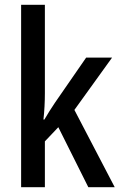

<svg xmlns="http://www.w3.org/2000/svg" viewBox="-20 -780 502 800"><path d="M167 -392Q167 -365 165.5 -336.5Q164 -308 161 -282H165Q174 -298 186.5 -317.5Q199 -337 209 -352L339 -540H447L290 -322L458 0H348L223 -250L167 -191V0H68V-760H167Z"/></svg>

Font: Noto Sans Georgian Condensed Medium
Style: Regular
Weight: 500
Width: 3
Designer: Monotype Design Team, Akaki Razmadze
Foundry: Google LLC
Version: Version 2.005; ttfautohint (v1.8.4.7-5d5b)